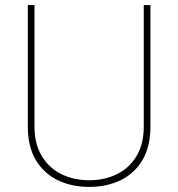

<svg xmlns="http://www.w3.org/2000/svg" viewBox="-20 -731 707 761"><path d="M549.8 -710.9H576.2V-229Q576.2 -149.4 544.4 -96.2Q512.7 -43 457.8 -16.6Q402.8 9.8 333.5 9.8Q264.2 9.8 209.2 -16.6Q154.3 -43 122.3 -96.2Q90.3 -149.4 90.3 -229V-710.9H116.7V-229Q116.7 -160.6 145.3 -113Q173.8 -65.4 222.9 -41Q272 -16.6 333.5 -16.6Q395 -16.6 444.1 -41Q493.2 -65.4 521.5 -113Q549.8 -160.6 549.8 -229Z"/></svg>

Font: Vazirmatn RD FD Thin
Style: Regular
Weight: 100
Designer: Saber Rastikerdar
Foundry: Saber Rastikerdar
Version: Version 33.003